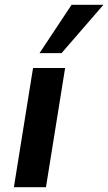

<svg xmlns="http://www.w3.org/2000/svg" viewBox="-20 -782 452 802"><path d="M38 0 118 -498H252L172 0ZM145 -560 279 -762H412L237 -560Z"/></svg>

Font: Nunito Sans 8pt
Style: Bold Italic
Weight: 700
Italic angle: -9°
Version: Version 3.101;gftools[0.9.27]